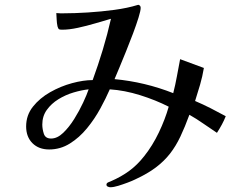

<svg xmlns="http://www.w3.org/2000/svg" viewBox="-20 -722 1040 808"><path d="M353 -346Q324 -343 290 -333Q256 -323 226 -304.5Q196 -286 177 -259.5Q158 -233 158 -198Q158 -179 164.5 -159Q171 -139 195 -139Q221 -139 246 -163Q271 -187 292.5 -221.5Q314 -256 330 -290.5Q346 -325 353 -346ZM930 -233Q923 -215 913.5 -197.5Q904 -180 893 -163Q864 -182 835.5 -202Q807 -222 777 -239Q758 -187 739 -147Q720 -107 695.5 -75.5Q671 -44 636 -17.5Q601 9 549 33Q537 39 517 46.5Q497 54 477.5 60Q458 66 444 66Q440 66 434 63.5Q428 61 428 55Q428 49 435 45.5Q442 42 446 41Q490 22 524 -3Q558 -28 587 -65Q622 -109 648.5 -164.5Q675 -220 690 -273Q635 -301 569.5 -321.5Q504 -342 442 -346Q426 -309 402 -265Q378 -221 346 -182Q314 -143 274 -118Q234 -93 187 -93Q143 -93 116.5 -119.5Q90 -146 90 -190Q90 -237 118.5 -273Q147 -309 191 -334Q235 -359 283 -372Q331 -385 370 -385Q393 -448 412.5 -512.5Q432 -577 447 -643Q419 -635 382 -624Q345 -613 308 -605Q271 -597 242 -597Q231 -597 228 -599Q225 -601 222 -611Q219 -625 218.5 -639.5Q218 -654 217 -667Q225 -666 233 -666Q241 -666 248 -666Q293 -666 349.5 -669.5Q406 -673 461.5 -680.5Q517 -688 559 -701Q561 -701 561 -702Q572 -700 572 -689Q572 -677 563 -648Q554 -619 540 -581.5Q526 -544 510.5 -506Q495 -468 482 -436.5Q469 -405 462 -389Q590 -377 709 -330Q718 -365 724.5 -401Q731 -437 738 -473L838 -436Q832 -400 822 -365.5Q812 -331 801 -297Q834 -283 866.5 -266.5Q899 -250 930 -233Z"/></svg>

Font: Kaisei Opti Medium
Style: Regular
Weight: 500
Designer: Font-Kai, 金井和夫
Foundry: KAZUO KANAI
Version: Version 5.003